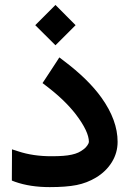

<svg xmlns="http://www.w3.org/2000/svg" viewBox="-20 -746 519 774"><path d="M54.2 -135.7Q113.3 -116.2 186.5 -116.2Q214.8 -116.2 234.4 -117.7Q253.9 -119.1 269.3 -122.6Q284.7 -126 295.7 -131.1Q306.6 -136.2 317.4 -144.5Q326.7 -151.4 332.5 -160.4Q338.4 -169.4 338.4 -173.8Q338.4 -215.8 285.6 -285.2Q240.7 -343.3 166 -399.9L151.4 -411.1L161.6 -426.3L208 -497.1L219.2 -514.6L235.8 -502Q335.9 -426.8 389.2 -352.1Q454.1 -261.2 454.1 -174.3Q454.1 -129.9 430.9 -92.3Q407.7 -54.7 367.2 -30.3Q330.6 -8.3 288.6 0Q246.6 8.3 180.2 8.3Q101.1 8.3 40.5 -13.2L27.8 -18.1V-31.7L28.3 -117.2V-144ZM203.6 -726.1 284.7 -644.5 203.6 -563.5 122.1 -644.5Z"/></svg>

Font: Samim FD
Style: Bold-FD
Weight: 700
Foundry: DejaVu fonts team - Redesigned by Saber Rastikerdar
Version: Version 4.0.1